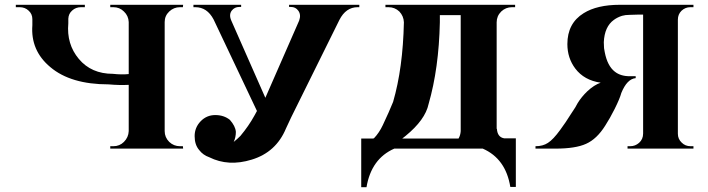

<svg xmlns="http://www.w3.org/2000/svg" viewBox="-20 -620 2955 801"><path d="M517 -73Q516 -47 497 -28Q479 -10 453 -10H440V0H744L743 -10H731Q705 -10 686 -28Q667 -47 667 -73V-528Q667 -554 686 -572Q705 -590 731 -590H743L744 -600H440V-590H453Q479 -590 497 -572Q516 -554 517 -528V-311Q487 -308 451 -312Q361 -312 309 -374Q257 -436 265 -523V-542Q266 -563 281 -576Q296 -590 318 -590H334V-600H46V-590H62Q84 -590 99 -576Q115 -562 115 -540V-515Q107 -409 190 -340Q275 -268 433 -268Q478 -264 517 -266Z M1052 -157 871 -539Q844 -590 795 -590H787V-600H986V-591H978Q959 -591 947 -576Q934 -559 945 -534L1087 -212L1228 -534Q1237 -559 1224 -576Q1213 -591 1194 -591H1186V-600H1479V-590H1472Q1423 -590 1396 -537L1195 -131L1173 -84Q1132 15 1030 46Q933 76 853 36Q827 27 811 6Q792 -16 792 -52Q792 -88 817 -114Q842 -140 878 -140Q914 -140 939 -120Q962 -94 964 -70Q964 -47 955 -28Q969 -39 983 -53Q1018 -95 1041 -137Z M1893 -42Q1901 -56 1902 -73V-557H1815V-527Q1811 -335 1768 -186Q1754 -120 1672 -53Q1665 -47 1658 -42ZM1540 -43Q1562 -66 1577 -98Q1604 -155 1620 -195Q1661 -336 1665 -527Q1664 -553 1646 -572Q1627 -590 1601 -590H1588V-600H2129V-590H2116Q2090 -590 2071 -572Q2052 -553 2052 -527V-82L2053 -83Q2055 -48 2083 -43H2132V160H2109Q2090 42 1994 0H1625Q1529 42 1509 161H1487V-42H1535Q1538 -42 1540 -43Z M2873 -600V-590H2860Q2839 -590 2823 -575Q2808 -560 2808 -538V-62Q2808 -40 2824 -25Q2839 -10 2861 -10H2873V0H2598V-10H2609Q2630 -10 2646 -24Q2663 -39 2663 -63V-559H2640Q2621 -559 2606 -558Q2589 -558 2575 -554Q2556 -548 2541 -537Q2502 -509 2499 -444Q2499 -431 2500 -419Q2501 -410 2503 -402Q2514 -345 2545 -321Q2569 -302 2607 -302H2632V-294Q2596 -291 2572 -232Q2566 -209 2544 -165Q2525 -127 2505 -96Q2470 -40 2425 -20Q2381 0 2298 0H2214V-10Q2245 -10 2266 -24Q2288 -38 2317 -78Q2340 -109 2363 -146Q2372 -159 2380 -172Q2386 -182 2390 -190Q2406 -216 2430 -239Q2459 -266 2486 -275Q2417 -285 2380 -334Q2347 -378 2347 -436Q2347 -523 2415 -565Q2471 -600 2566 -600Z"/></svg>

Font: Cinzel Bold(RUS BY LYAJKA)
Style: Regular
Weight: 700
Designer: Natanael Gama
Version: Version 1.001;PS 001.001;hotconv 1.0.56;makeotf.lib2.0.21325